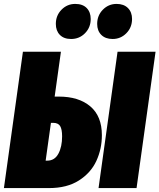

<svg xmlns="http://www.w3.org/2000/svg" viewBox="-29 -960 814 980"><path d="M491 -270Q491 -200 463 -139Q435 -78 374 -39Q313 0 221 0H-9L88 -696H282L250 -467H271Q373 -467 432 -417Q491 -367 491 -270ZM571 -696H765L668 0H474ZM288 -264Q288 -300 278 -316.5Q268 -333 242 -333H231L204 -140H212Q250 -140 269 -175.5Q288 -211 288 -264ZM256 -838Q256 -881 285 -910.5Q314 -940 355 -940Q393 -940 413.5 -919Q434 -898 434 -863Q434 -820 405 -790.5Q376 -761 334 -761Q297 -761 276.5 -782Q256 -803 256 -838ZM467 -838Q467 -881 496 -910.5Q525 -940 566 -940Q603 -940 624 -919Q645 -898 645 -863Q645 -820 616 -790.5Q587 -761 546 -761Q509 -761 488 -782Q467 -803 467 -838Z"/></svg>

Font: Fira Sans Extra Condensed Black
Style: Italic
Weight: 900
Width: 3
Italic angle: -8°
Designer: Carrois Corporate & Edenspiekermann AG
Foundry: Carrois Corporate GbR & Edenspiekermann AG
Version: Version 4.203